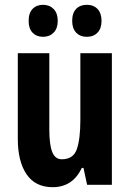

<svg xmlns="http://www.w3.org/2000/svg" viewBox="-20 -768 541 798"><path d="M445 -547V0H342L327 -70H320Q282 10 199 10Q127 10 90.5 -43.5Q54 -97 54 -191V-547H185V-229Q185 -167 197 -136.5Q209 -106 237 -106Q285 -106 299.5 -148.5Q314 -191 314 -269V-547ZM99 -681Q99 -714 115.5 -731Q132 -748 159 -748Q186 -748 203 -730.5Q220 -713 220 -681Q220 -650 203 -632.5Q186 -615 159 -615Q132 -615 115.5 -632Q99 -649 99 -681ZM280 -681Q280 -714 296.5 -731Q313 -748 341 -748Q369 -748 385.5 -730.5Q402 -713 402 -681Q402 -650 385.5 -632.5Q369 -615 341 -615Q313 -615 296.5 -632.5Q280 -650 280 -681Z"/></svg>

Font: Noto Sans Lao ExtraCondensed
Style: Bold
Weight: 700
Width: 2
Designer: Monotype Design Team
Foundry: Monotype Imaging Inc.
Version: Version 2.003; ttfautohint (v1.8.4.7-5d5b)